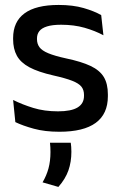

<svg xmlns="http://www.w3.org/2000/svg" viewBox="-20 -521 486 776"><path d="M220 11.5Q161 11.5 116.5 -0.8Q72 -13 42 -27.5L33 -117Q70 -98.5 114.5 -84.8Q159 -71 214.5 -71Q268 -71 293.8 -86.8Q319.5 -102.5 319.5 -133.5V-137.5Q319.5 -157.5 309 -170.8Q298.5 -184 271.8 -194.5Q245 -205 196 -216Q134.5 -230 99 -249Q63.5 -268 48.2 -295.8Q33 -323.5 33 -362.5V-367Q33 -433 79 -467Q125 -501 217 -501Q275 -501 318 -488.5Q361 -476 389 -460L398 -378.5Q364.5 -396.5 321.8 -408.8Q279 -421 227 -421Q191.5 -421 170 -414.2Q148.5 -407.5 139 -395.2Q129.5 -383 129.5 -366V-362.5Q129.5 -344 139.5 -330.2Q149.5 -316.5 175.2 -305.8Q201 -295 247 -285Q309 -272 346 -254.5Q383 -237 399.5 -209.8Q416 -182.5 416 -139.5V-132Q416 -60.5 367 -24.5Q318 11.5 220 11.5ZM266 56Q267 63 267.8 72.5Q268.5 82 268.5 92.5Q268.5 133.5 256.5 167.8Q244.5 202 216 234.5L152 216Q168 189 176 159.5Q184 130 184 93.5Q184 83.5 183.5 74.5Q183 65.5 182 56Z"/></svg>

Font: Anek Latin Medium
Style: Regular
Weight: 500
Designer: Yesha Goshar
Foundry: Ek Type
Version: Version 1.003